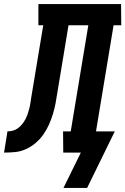

<svg xmlns="http://www.w3.org/2000/svg" viewBox="-76 -755 620 950"><path d="M238 175 324 0H237L236 -105H274L361 -630H263L208 -298Q204 -271 199 -244.5Q194 -218 186 -191.5Q178 -165 166.5 -139Q155 -113 138.5 -89.5Q122 -66 99.5 -47Q77 -28 51 -16.5Q25 -5 -2 -2.5Q-29 0 -56 0L-39 -105Q-26 -105 -12.5 -108.5Q1 -112 12.5 -120.5Q24 -129 33.5 -140.5Q43 -152 49.5 -164.5Q56 -177 60.5 -190Q65 -203 68.5 -216Q72 -229 74 -242.5Q76 -256 78 -269L138 -630H114V-735H523L524 -630H486L399 -105H492L355 175Z"/></svg>

Font: Iosevka Curly Slab Extrabold
Style: Italic
Weight: 800
Italic angle: -9°
Monospace: yes
Designer: Belleve Invis
Foundry: Belleve Invis
Version: Version 22.1.2; ttfautohint (v1.8.4)